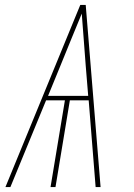

<svg xmlns="http://www.w3.org/2000/svg" viewBox="-20 -755 540 775"><path d="M2 0 304 -735H326L386 0H366L338 -350H262L204 0H184L242 -350H166L22 0ZM174 -368H336L326 -490Q322 -543 318 -595.5Q314 -648 310 -700Q288 -648 267 -595.5Q246 -543 224 -490Z"/></svg>

Font: Iosevka Thin Oblique
Style: Regular
Weight: 100
Italic angle: -9°
Monospace: yes
Designer: Belleve Invis
Foundry: Belleve Invis
Version: Version 32.5.0; ttfautohint (v1.8.4)